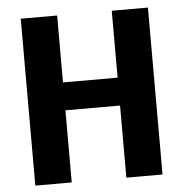

<svg xmlns="http://www.w3.org/2000/svg" viewBox="-51 -750 818 809"><g transform="rotate(-5 358.0 -345.0)"><path d="M604 8H451V-297H220V8H66V-698H220V-415H451V-698H604Z"/></g></svg>

Font: Repo
Style: Bold
Weight: 700
Designer: Stefan Peev
Foundry: Context Ltd
Version: Version 001.000